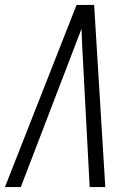

<svg xmlns="http://www.w3.org/2000/svg" viewBox="-29 -755 549 775"><path d="M-9 0 280 -735H351L396 0H333L307 -490Q305 -527 303 -564.5Q301 -602 300 -639Q286 -602 271.5 -564.5Q257 -527 243 -490L55 0Z"/></svg>

Font: Iosevka SS04 Light
Style: Italic
Weight: 300
Italic angle: -9°
Monospace: yes
Designer: Belleve Invis
Foundry: Belleve Invis
Version: Version 19.0.0; ttfautohint (v1.8.4)